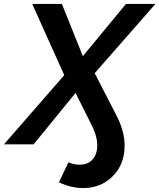

<svg xmlns="http://www.w3.org/2000/svg" viewBox="-78 -730 806 971"><path d="M342 221Q282 221 220 192L268 91Q298 103 324 103Q357 103 377.5 88Q398 73 407 48Q417 21 412.5 -15.5Q408 -52 388 -92L304 -260L92 0H-58L247 -350L85 -710H235L341 -446L559 -710H708L401 -360L513 -142Q544 -82 550.5 -24Q557 34 540 84Q521 142 468.5 181.5Q416 221 342 221Z"/></svg>

Font: Raleway
Style: Bold Italic
Weight: 700
Italic angle: -12°
Designer: Matt McInerney, Pablo Impallari, Rodrigo Fuenzalida
Foundry: Matt McInerney, Pablo Impallari, Rodrigo Fuenzalida
Version: Version 4.101;RELEASE